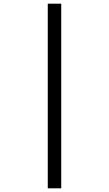

<svg xmlns="http://www.w3.org/2000/svg" viewBox="-20 -780 591 1041"><path d="M239 -760H312V241H239Z"/></svg>

Font: Noto Sans Hatran
Style: Regular
Weight: 400
Designer: Monotype Design Team
Foundry: Monotype Imaging Inc.
Version: Version 2.001; ttfautohint (v1.8.4.7-5d5b)